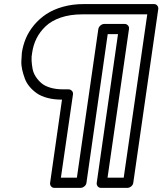

<svg xmlns="http://www.w3.org/2000/svg" viewBox="-20 -787 794 939"><path d="M86.9 -528.8Q92.3 -565.9 106.7 -599.9Q121.1 -633.8 146.7 -664.6Q172.4 -695.3 206.5 -718Q240.7 -740.7 287.8 -753.9Q335 -767.1 390.1 -767.1H732.9Q743.7 -767.1 749.5 -759.3Q755.4 -751.5 753.9 -742.2L631.8 106.9Q630.4 117.7 621.3 124.8Q612.3 131.8 603 131.8H474.1Q463.4 131.8 457.5 124Q451.7 116.2 453.1 106.9L557.1 -620.1H506.8L402.8 106.9Q401.4 117.7 392.3 124.8Q383.3 131.8 374 131.8H246.1Q235.4 131.8 229.5 124Q223.6 116.2 225.1 106.9L283.2 -299.8H280.8Q243.7 -299.8 212.9 -307.9Q182.1 -315.9 161.6 -329.8Q141.1 -343.8 125.2 -362.5Q109.4 -381.3 101.6 -402.3Q93.8 -423.3 88.6 -445.6Q83.5 -467.8 84.5 -488.8Q85.4 -509.8 86.9 -528.8ZM137.2 -528.8Q133.3 -510.3 134.5 -490Q135.7 -469.7 139.4 -450Q143.1 -430.2 154.8 -412.1Q166.5 -394 182.9 -380.1Q199.2 -366.2 226.3 -358.2Q253.4 -350.1 288.1 -350.1H314.9Q324.2 -350.1 331.3 -343Q338.4 -335.9 336.9 -325.2L277.8 82H356L460.9 -645Q462.4 -654.3 470.9 -662.1Q479.5 -669.9 490.2 -669.9H589.8Q599.1 -669.9 605.7 -662.8Q612.3 -655.8 610.8 -645L505.9 82H585L700.2 -716.8H381.8Q323.2 -716.8 277.3 -701.2Q231.4 -685.5 203.1 -658.4Q174.8 -631.3 158.7 -599.1Q142.6 -566.9 137.2 -528.8Z"/></svg>

Font: Trueno Bold Outline
Style: Italic
Weight: 700
Width: 6
Designer: Julieta Ulanovsky
Foundry: Julieta Ulanovsky
Version: Version 3.001b | FøM Fix